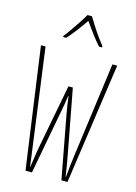

<svg xmlns="http://www.w3.org/2000/svg" viewBox="-139 -1022 778 1095"><g transform="rotate(15 250.0 -474.5)"><path d="M125 0 25 -714H52Q71 -573 90 -433Q109 -293 128 -151Q132 -120 136 -92Q140 -64 144 -29H146Q151 -60 155 -90Q159 -120 165 -151L237 -528H263L334 -151Q340 -120 345 -89Q350 -58 355 -26H357Q360 -61 363.5 -90.5Q367 -120 371 -151Q390 -292 409 -432.5Q428 -573 447 -714H475L373 0H337L267 -375Q262 -401 259 -422.5Q256 -444 252 -475H250Q246 -444 242 -423Q238 -402 233 -375L163 0ZM135 -799Q150 -817 169 -844.5Q188 -872 206.5 -900Q225 -928 237 -949H263Q276 -927 295 -897.5Q314 -868 333.5 -841Q353 -814 365 -799V-792H347Q322 -819 296.5 -854Q271 -889 250 -918Q231 -890 204 -854Q177 -818 153 -792H135Z"/></g></svg>

Font: Noto Sans Mono ExtraCondensed Thin
Style: Regular
Weight: 100
Width: 2
Designer: Monotype Design Team
Foundry: Monotype Imaging Inc.
Version: Version 2.014; ttfautohint (v1.8.4.7-5d5b)